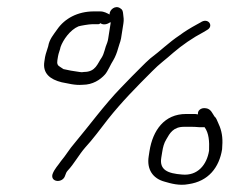

<svg xmlns="http://www.w3.org/2000/svg" viewBox="-20 -517 677 539"><path d="M162.8 -24C164.8 -30 166.4 -34 170 -38C188 -57 201 -82 219.3 -103C239.8 -125 262.7 -156 282.8 -182C321.6 -231 363.2 -273 407.2 -317C427.5 -338 445.4 -350 466.4 -369C490.8 -390 521.1 -411 551.6 -427L561.6 -433C581.3 -444 564.3 -469 542.9 -454L532 -448C515.5 -439 498.9 -429 484.2 -418C454 -398 430.2 -374 401.9 -353C385.7 -339 366.4 -318 349.8 -302L318.8 -270C273.3 -223 231.1 -165 189.2 -115C175.8 -100 163.5 -79 151.3 -65C143.2 -52.7 132.9 -43.2 127.4 -28C120.8 -5 156.3 -2 162.8 -24ZM399.7 -93 397.4 -78C391.7 -42 408.5 -16 442.1 -7C459.3 -2 483.2 5 509 0C565.3 -8 595.4 -47 603.5 -98C603.5 -104 604.4 -110 604.4 -116C605 -139 599.9 -157 591.6 -174C589.4 -179 586.6 -187 582.1 -190C576.4 -198 572.4 -211 558.7 -213C543.2 -216 533.5 -205 536 -196C531.2 -197 526.2 -197 522.2 -197H502.2C441.3 -197 408.9 -151 399.7 -93ZM566.9 -94C560.6 -54.4 534.8 -22.8 491.3 -27C450.8 -30 427.3 -40 432.7 -74L435.3 -90C437.5 -104 440.2 -115 447 -126C456.6 -143 466.5 -161 496.5 -161H516.5C521.5 -161 529.5 -161 538.3 -160H554.3C566.6 -143 568 -120 566.9 -94ZM288.4 -476C280 -480 272.8 -485 260.8 -485H243.8C197.4 -485 161.6 -464.7 140.9 -435C130.5 -420 118.5 -407 115.3 -387L111.2 -374C109.3 -368 107.3 -362 106.5 -357L104.5 -344C99.3 -311 120.6 -294 153.3 -286C170.8 -283 189.9 -277 212.2 -279C240.2 -279 261.4 -293 274.8 -308C283.4 -318 290.2 -336 298.1 -348C303.5 -357 308.6 -370 311.2 -380L315.2 -393C317 -398 319 -404 319.8 -409L326.4 -451C328.2 -462 326.8 -468.2 325.7 -478C324.9 -485.4 324.1 -490.3 317.2 -494C303.7 -503 287.6 -490 287.5 -477ZM150 -385C157.1 -405 176.6 -433 200.2 -443C206.5 -445 230.1 -449 238.1 -449H255.1C258.1 -449 260.3 -450 261.6 -452C268.8 -447 278.8 -447 290.1 -455C290.7 -453 290.6 -452 290.4 -451L283.8 -409C283.1 -405 282.5 -401 280.9 -397C274.8 -384 273.1 -367 265.2 -355C253.7 -339 248.9 -315 215.9 -315C211.7 -314 207.7 -314 202.9 -315C187.2 -317 170.7 -320 158.2 -323L149.1 -329C141.7 -333 139.5 -338 141.1 -348L142.9 -359C144.3 -368 148.7 -377 150 -385Z"/></svg>

Font: CiSf OpenHand
Style: SquObl
Weight: 400
Foundry: Cannot Into Space Fonts
Version: Version 0.7892